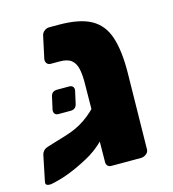

<svg xmlns="http://www.w3.org/2000/svg" viewBox="-93 -654 667 739"><g transform="rotate(-15 240.5 -284.5)"><path d="M262.6 0Q252 0 246.9 -7.2Q241.9 -14.5 243.1 -25.1L246.3 -325.1Q247.3 -364.8 242 -389.8Q236.8 -414.8 221.4 -427.3Q206.1 -439.9 174.8 -439.9H139.6Q129 -439.9 123.6 -447.1Q118.1 -454.4 120.1 -465L138.8 -552.1Q140.8 -562.7 149.8 -570Q158.9 -577.2 169.5 -577.2H207.8Q291.1 -577.2 336.5 -551.8Q381.9 -526.4 399.6 -471.9Q417.4 -417.4 416.4 -330.8L411.6 -25.1Q411.2 -14.5 401.4 -7.2Q391.5 0 380.9 0ZM173.2 -49.8Q128.8 -26 92.8 -12.5Q56.9 1 20.9 8Q10.9 9 4.4 6Q-2.1 3 -0.1 -7L21.1 -110.2Q23.1 -118.2 29.1 -124.7Q35.1 -131.2 48.1 -135.2Q56.1 -138.2 76.9 -144.1Q97.6 -150 122.2 -157.8Q146.9 -165.6 164 -173.5Q182.9 -182.1 201.6 -194.7Q220.2 -207.4 237.2 -223.3Q254.1 -239.2 267.6 -256.3Q281.1 -273.4 289.6 -290.9L347.5 -289.1Q330.8 -229.6 304.9 -183.4Q279.1 -137.1 246.1 -104Q213.1 -70.9 173.2 -49.8ZM118.1 -245.4Q108.1 -245.4 103.3 -251.4Q98.5 -257.4 100.1 -267.4L110.8 -315.4Q114.5 -337.4 137.1 -337.4H185.1Q195.1 -337.4 199.9 -331.4Q204.8 -325.4 202.8 -315.4L192.1 -267.4Q187.9 -245.4 166.1 -245.4Z"/></g></svg>

Font: Rubik Light
Style: Italic
Weight: 300
Italic angle: -12°
Designer: Hubert and Fischer
Foundry: Hubert and Fischer
Version: Version 2.300;gftools[0.9.30]